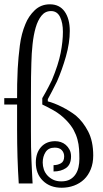

<svg xmlns="http://www.w3.org/2000/svg" viewBox="-20 -860 482 900"><path d="M60.1 -370.1H0V-399.9H60.1Q60.1 -434.1 60.5 -465.6Q61 -497.1 63 -538.1Q65.9 -590.8 73 -646.5Q80.1 -702.1 99.1 -747.1Q113.8 -784.2 142.8 -812Q171.9 -839.8 213.9 -839.8Q258.8 -839.8 283 -805.9Q307.1 -772 307.1 -714.8Q307.1 -659.2 289.1 -595.7Q271 -532.2 247.1 -478Q235.8 -455.1 223.9 -432.1Q211.9 -409.2 204.1 -395V-384.8Q216.8 -381.8 234.4 -375Q252 -368.2 270 -359.1Q288.1 -350.1 304.9 -339.6Q321.8 -329.1 335 -318.8Q369.1 -290 393.1 -244.1Q417 -198.2 417 -130.9Q417 -95.2 405.5 -66.7Q394 -38.1 374 -19Q354 0 326.9 10Q299.8 20 269 20Q214.8 20 181.4 -12.5Q147.9 -44.9 147.9 -98.1Q147.9 -143.1 172.4 -170.7Q196.8 -198.2 238.8 -198.2Q252 -198.2 264.9 -194.1Q277.8 -189.9 288.3 -180.9Q298.8 -171.9 305.9 -158.4Q313 -145 313 -127Q313 -88.9 289.6 -72.5Q266.1 -56.2 231 -56.2V-85.9Q250 -85.9 265.4 -94.5Q280.8 -103 280.8 -127Q280.8 -144 269.8 -156Q258.8 -168 236.8 -168Q207 -168 193.6 -147Q180.2 -126 180.2 -98.1Q180.2 -82 185.5 -65.9Q190.9 -49.8 202.4 -37.4Q213.9 -24.9 230 -17.3Q246.1 -9.8 267.1 -9.8Q292 -9.8 308.1 -18.8Q324.2 -27.8 334.2 -43Q344.2 -58.1 348.1 -76.7Q352.1 -95.2 352.1 -115.2Q352.1 -138.2 350.6 -161.1Q349.1 -184.1 343 -206.5Q336.9 -229 325 -251Q313 -272.9 292 -294.9Q264.2 -324.2 230.5 -343Q196.8 -361.8 178.2 -370.1V-399.9Q183.1 -408.2 194.6 -428.7Q206.1 -449.2 223.1 -483.9Q253.9 -558.1 264.4 -612.1Q274.9 -666 274.9 -710.9Q274.9 -752.9 261.5 -780.5Q248 -808.1 219.2 -808.1Q191.9 -808.1 174.6 -786.6Q157.2 -765.1 147.2 -730.5Q137.2 -695.8 132.6 -652.3Q127.9 -608.9 127 -564Q126 -544.9 125.5 -499.5Q125 -454.1 125 -399.9V-244.1Q125 -204.1 125.5 -171.6Q126 -139.2 127.4 -110.6Q128.9 -82 129.9 -54.9Q130.9 -27.8 132.8 0H67.9Q64 -59.1 62 -123.5Q60.1 -188 60.1 -251Z"/></svg>

Font: Sevillana
Style: Regular
Weight: 400
Designer: Olga Umpeleva
Foundry: Brownfox
Version: Version 1.001